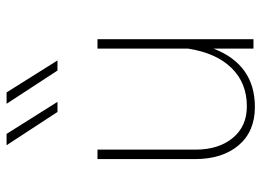

<svg xmlns="http://www.w3.org/2000/svg" viewBox="-128 -678 810 595"><g transform="rotate(-90 277.5 -380.0)"><path d="M82.5 -181.2V-483.4H111.8V-180.2Q111.8 -108.4 147.7 -64.5Q183.6 -20.5 246.1 -20.5Q318.4 -20.5 364.7 -67.9Q411.1 -115.2 424.8 -202.1V-483.4H454.1V0H424.8V-123.5Q375 4.4 244.1 4.4Q168 4.4 125.2 -46.1Q82.5 -96.7 82.5 -181.2ZM259.8 -607.4H228.5L125.5 -765.1H160.6ZM388.2 -607.4H356.9L253.9 -765.1H289.1Z"/></g></svg>

Font: Estedad-FD Thin
Style: Regular
Weight: 100
Designer: Amin Abedi
Version: Version 7.3